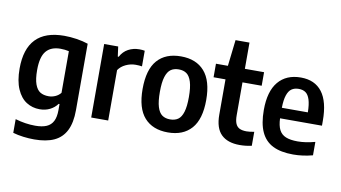

<svg xmlns="http://www.w3.org/2000/svg" viewBox="-90 -957 2492 1403"><g transform="rotate(10 1156.0 -255.0)"><path d="M71 209V107.5Q147 130 219.5 130Q270.5 130 303 116Q335.5 102 351.5 70.8Q367.5 39.5 367.5 -12.5V-57H361Q339.5 -27.5 306 -10.8Q272.5 6 230 6Q176 6 132 -21.8Q88 -49.5 61.5 -109.8Q35 -170 35 -262Q35 -553.5 315.5 -554Q360.5 -554 408 -546.8Q455.5 -539.5 493.5 -526.5V-34Q493.5 59.5 464.2 117.8Q435 176 376.8 203Q318.5 230 229.5 230Q190.5 230 148.5 224.8Q106.5 219.5 71 209ZM367.5 -140V-449Q338 -456 304.5 -456Q234 -456 198.5 -413.5Q163 -371 163 -273.5Q163 -206.5 177 -168Q191 -129.5 216 -114.2Q241 -99 278 -99Q303.5 -99 327.5 -109.5Q351.5 -120 367.5 -140Z M612.5 -545.5H716.5L726.5 -472H733Q754.5 -512.5 791.2 -532.2Q828 -552 873.5 -552Q894.5 -552 913 -548.5V-432.5Q892 -436 866 -436Q828.5 -436 793.2 -419.5Q758 -403 738.5 -374V0H612.5Z M946 -271Q946 -415 1007 -484.5Q1068 -554 1182 -554Q1295 -554 1356.5 -484Q1418 -414 1418 -272Q1418 -129 1356.5 -59.5Q1295 10 1182 10Q1069 10 1007.5 -59.2Q946 -128.5 946 -271ZM1289.5 -270.5Q1289.5 -342 1276.8 -383Q1264 -424 1240.8 -440.8Q1217.5 -457.5 1182 -457.5Q1146.5 -457.5 1123 -440.8Q1099.5 -424 1086.8 -383.5Q1074 -343 1074 -272.5Q1074 -201.5 1086.5 -160.8Q1099 -120 1122.8 -103.2Q1146.5 -86.5 1182 -86.5Q1217.5 -86.5 1241 -103Q1264.5 -119.5 1277 -160Q1289.5 -200.5 1289.5 -270.5Z M1804 -104V-0.5Q1760.5 9.5 1715.5 9.5Q1625 9.5 1577.8 -37Q1530.5 -83.5 1530.5 -183.5V-445H1442V-545.5H1530.5L1553 -740H1656.5V-545.5H1799V-445H1656.5V-201Q1656.5 -162 1666 -139.5Q1675.5 -117 1695.2 -107.2Q1715 -97.5 1747.5 -97.5Q1768.5 -97.5 1804 -104Z M2283.5 -234H1972.5Q1974.5 -180 1990.5 -148.8Q2006.5 -117.5 2039.8 -103.8Q2073 -90 2128 -90Q2186 -90 2256.5 -109V-9.5Q2183.5 10 2112 10Q2020 10 1961.2 -19.2Q1902.5 -48.5 1873.8 -110.8Q1845 -173 1845 -274Q1845 -412 1904.2 -483Q1963.5 -554 2071.5 -554Q2175.5 -554 2229.5 -483Q2283.5 -412 2283.5 -270ZM1972 -312H2165Q2164 -371.5 2153 -406Q2142 -440.5 2121.8 -455Q2101.5 -469.5 2070.5 -469.5Q2039 -469.5 2017.8 -455Q1996.5 -440.5 1984.8 -405.8Q1973 -371 1972 -312Z"/></g></svg>

Font: Encode Sans Semi Condensed SmBd
Style: Regular
Weight: 600
Width: 4
Designer: Multiple Designers
Foundry: Impallari Type
Version: Version 2.000